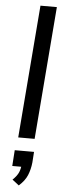

<svg xmlns="http://www.w3.org/2000/svg" viewBox="-65 -766 373 1061"><g transform="rotate(5 121.5 -236.0)"><path d="M56 0 115 -736H206L147 0ZM150 72 146 131Q142 170 128.5 202.5Q115 235 82 264L45 235Q70 211 78.5 190Q87 169 88 145L112 160H37L43 72Z"/></g></svg>

Font: Muli Medium
Style: Italic
Weight: 500
Italic angle: -4.541°
Designer: Vernon Adams
Foundry: Vernon Adams
Version: Version 2.100; ttfautohint (v1.8.1.43-b0c9)